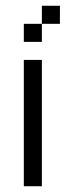

<svg xmlns="http://www.w3.org/2000/svg" viewBox="-20 -645 228 665"><path d="M62.5 -437.5H125V0H62.5ZM62.5 -562.5H125V-500H62.5ZM125 -625H187.5V-562.5H125Z"/></svg>

Font: Pixel Operator SC
Style: Regular
Weight: 400
Designer: Jayvee Enaguas (GrandChaos9000)
Foundry: The Grandoplex Project
Version: Version 1.4.1 (September 5, 2015)